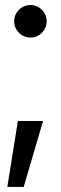

<svg xmlns="http://www.w3.org/2000/svg" viewBox="-20 -573 239 755"><path d="M8.8 162.1H73.2L149.4 -97.2H50.3ZM35.6 -489.3C35.6 -454.1 64.5 -425.3 99.6 -425.3C134.8 -425.3 163.6 -454.1 163.6 -489.3C163.6 -524.4 134.8 -553.2 99.6 -553.2C64.5 -553.2 35.6 -524.4 35.6 -489.3Z"/></svg>

Font: Guggenheim Sans Display
Style: Regular
Weight: 400
Designer: Modified by Tom Baber under direction of Pentagram Design 2023
Foundry: rsms
Version: Version 1.001;Glyphs 3.1.2 (3151)